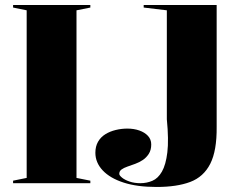

<svg xmlns="http://www.w3.org/2000/svg" viewBox="-20 -728 945 763"><path d="M339 -708V-698L284 -687V-21L339 -10V0H32V-10L86 -21V-687L32 -698V-708ZM602 15Q525 15 471 -2.5Q417 -20 388 -51Q359 -82 359 -121Q359 -146 369.5 -164.5Q380 -183 398.5 -194.5Q417 -206 440 -211.5Q463 -217 486 -217Q512 -217 533.5 -209.5Q555 -202 568 -188Q581 -174 581 -154Q581 -132 571.5 -117Q562 -102 548 -92.5Q534 -83 517.5 -77Q501 -71 486.5 -66Q472 -61 463 -54.5Q454 -48 454 -37Q454 -31 465 -22Q476 -13 495 -6.5Q514 0 538 0Q563 0 585.5 -9.5Q608 -19 623.5 -46Q639 -73 645 -122.5Q651 -172 643 -254V-687L551 -698V-708H841V-224Q842 -129 815.5 -77Q789 -25 736 -5Q683 15 602 15Z"/></svg>

Font: Kalnia SemiBold
Style: Regular
Weight: 600
Designer: Frida Medrano
Foundry: Frida Medrano
Version: Version 1.105